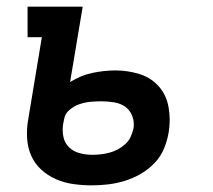

<svg xmlns="http://www.w3.org/2000/svg" viewBox="-20 -550 640 578"><path d="M256 8Q228 8 200 4Q172 0 147.5 -11Q123 -22 103.5 -40Q84 -58 73.5 -82.5Q63 -107 61.5 -135Q60 -163 65 -191L106 -438H63V-530H229L191 -303Q207 -313 224 -320Q241 -327 258 -330.5Q275 -334 292.5 -336Q310 -338 327 -338Q365 -338 400 -327Q435 -316 458 -290Q481 -264 487.5 -227Q494 -190 488 -153Q484 -128 474 -103.5Q464 -79 445.5 -59.5Q427 -40 403.5 -26.5Q380 -13 355.5 -5.5Q331 2 306 5Q281 8 256 8ZM258 -84Q271 -84 284 -85.5Q297 -87 310 -90.5Q323 -94 335 -100.5Q347 -107 357.5 -116.5Q368 -126 373.5 -138.5Q379 -151 382 -164Q385 -183 378 -201Q371 -219 356.5 -229Q342 -239 323 -242Q304 -245 285 -245Q268 -245 252 -243.5Q236 -242 219.5 -236.5Q203 -231 189 -219Q175 -207 173 -191L170 -176Q167 -156 171 -137.5Q175 -119 188 -106.5Q201 -94 219.5 -89Q238 -84 258 -84Z"/></svg>

Font: Iosevka Curly Slab SmBdEx
Style: Italic
Weight: 600
Width: 7
Italic angle: -9°
Monospace: yes
Designer: Belleve Invis
Foundry: Belleve Invis
Version: Version 11.1.0; ttfautohint (v1.8.3)